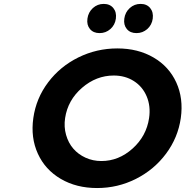

<svg xmlns="http://www.w3.org/2000/svg" viewBox="-20 -952 946 979"><path d="M149.9 -350.1Q164.1 -450.7 225.3 -532Q286.6 -613.3 379.6 -659.2Q472.7 -705.1 578.1 -705.1Q683.6 -705.1 762.7 -658.9Q841.8 -612.8 878.9 -531.5Q916 -450.2 901.9 -350.1Q887.7 -250.5 826.9 -168.7Q766.1 -86.9 673.3 -40Q580.6 6.8 475.1 6.8Q369.6 6.8 290 -39.8Q210.4 -86.4 173.1 -168.2Q135.7 -250 149.9 -350.1ZM312 -350.1Q305.2 -305.2 316.9 -264.2Q328.6 -223.1 353.8 -194.1Q378.9 -165 416.3 -147.9Q453.6 -130.9 497.1 -130.9Q585 -130.9 655.8 -194.3Q726.6 -257.8 740.2 -350.1Q749 -410.6 728 -460.4Q707 -510.3 662.6 -538.6Q618.2 -566.9 560.1 -566.9Q470.7 -566.9 398.2 -504.2Q325.7 -441.4 312 -350.1ZM425.8 -856.9Q430.2 -889.6 453.6 -910.9Q477.1 -932.1 508.8 -932.1Q540.5 -932.1 557.9 -910.9Q575.2 -889.6 570.8 -856.9Q566.4 -824.7 543 -804Q519.5 -783.2 487.8 -783.2Q456.1 -783.2 438.7 -804Q421.4 -824.7 425.8 -856.9ZM613.8 -856.9Q618.2 -889.6 641.6 -910.9Q665 -932.1 696.8 -932.1Q728.5 -932.1 745.8 -910.9Q763.2 -889.6 758.8 -856.9Q754.4 -824.7 731 -804Q707.5 -783.2 675.8 -783.2Q644 -783.2 626.7 -804Q609.4 -824.7 613.8 -856.9Z"/></svg>

Font: Trueno SemiBold
Style: Italic
Weight: 600
Designer: Julieta Ulanovsky
Foundry: Julieta Ulanovsky
Version: Version 3.001b | FøM Fix